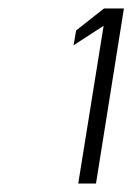

<svg xmlns="http://www.w3.org/2000/svg" viewBox="-20 -822 313 454"><path d="M154 -715 225 -761 165 -388H207L273 -802H226L160 -750Z"/></svg>

Font: Charger Sport
Style: ExLitExtObl
Weight: 200
Designer: Jasper
Foundry: Cannot Into Space Fonts
Version: Version 1.1